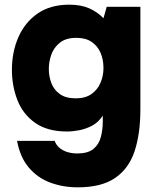

<svg xmlns="http://www.w3.org/2000/svg" viewBox="-20 -556 672 822"><path d="M313 246Q249 246 194.5 225.5Q140 205 103 161Q66 117 53 47H214Q220 64 233.5 76Q247 88 267 94.5Q287 101 311 101Q356 101 379.5 82Q403 63 411.5 31.5Q420 0 420 -35V-61Q401 -32 374.5 -18Q348 -4 319.5 1.5Q291 7 267 7Q183 7 130.5 -30Q78 -67 54.5 -127.5Q31 -188 31 -257Q31 -334 59 -397.5Q87 -461 141.5 -498.5Q196 -536 277 -536Q326 -536 361.5 -520.5Q397 -505 423 -478L437 -527H581V-88Q581 16 556.5 90.5Q532 165 473.5 205.5Q415 246 313 246ZM304 -135Q345 -135 371 -153Q397 -171 410 -201Q423 -231 423 -265Q423 -301 410.5 -330Q398 -359 372.5 -376.5Q347 -394 307 -394Q262 -394 236 -373Q210 -352 199.5 -321.5Q189 -291 189 -261Q189 -229 200 -200Q211 -171 236.5 -153Q262 -135 304 -135Z"/></svg>

Font: Onest ExtraBold
Style: Regular
Weight: 800
Designer: Dmitri Voloshin, Andrey Kudryavtsev
Foundry: Dmitri Voloshin, Andrey Kudryavtsev
Version: Version 1.000;gftools[0.9.33]